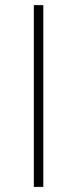

<svg xmlns="http://www.w3.org/2000/svg" viewBox="-20 -731 303 751"><path d="M149.4 0H112.3V-710.9H149.4Z"/></svg>

Font: Robert Sans ExtraLight
Style: Regular
Weight: 250
Designer: Christian Robertson (extended by Adam Twardoch)
Foundry: Google
Version: Version 12.135;April 2, 2019;FontCreator 11.5.0.2425 64-bit;